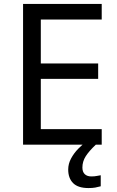

<svg xmlns="http://www.w3.org/2000/svg" viewBox="-20 -734 596 974"><path d="M496 0H97V-714H496V-635H187V-412H478V-334H187V-79H496ZM398 116Q398 138 410 149.5Q422 161 443 161Q460 161 471.5 158.5Q483 156 491 155V211Q477 215 463 217.5Q449 220 429 220Q376 220 351 195Q326 170 326 126Q326 97 340.5 70Q355 43 376.5 21Q398 -1 418 -15L466 0Q432 32 415 58.5Q398 85 398 116Z"/></svg>

Font: Noto Sans Javanese
Style: Regular
Weight: 400
Designer: Monotype Design Team
Foundry: Monotype Imaging Inc.
Version: Version 2.004